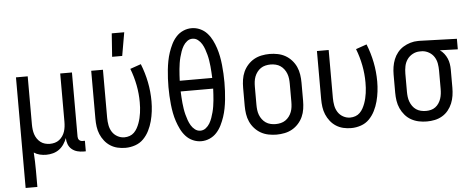

<svg xmlns="http://www.w3.org/2000/svg" viewBox="-58 -906 3116 1271"><g transform="rotate(-5 1500.0 -270.0)"><path d="M64 215V-520H142V-200Q142 -183 144 -166.5Q146 -150 151 -134.5Q156 -119 165.5 -105Q175 -91 188 -81Q201 -71 217 -66.5Q233 -62 250 -62Q267 -62 283 -66.5Q299 -71 312 -81Q325 -91 334.5 -105Q344 -119 349 -134.5Q354 -150 356 -166.5Q358 -183 358 -200V-520H436V-93Q436 -87 438 -81Q440 -75 444.5 -70.5Q449 -66 455 -64Q461 -62 467 -62H482V8H467Q446 8 425.5 2.5Q405 -3 389 -16.5Q373 -30 365.5 -50Q358 -70 358 -91Q350 -70 337 -50.5Q324 -31 305.5 -17.5Q287 -4 264.5 2Q242 8 220 8Q198 8 177 3Q156 -2 138 -14Q140 16 141 46.5Q142 77 142 107V215Z M746 8Q719 8 693.5 2Q668 -4 646 -18Q624 -32 607.5 -53Q591 -74 581 -98Q571 -122 567.5 -148Q564 -174 564 -200V-520H642V-200Q642 -176 646.5 -151.5Q651 -127 664 -106.5Q677 -86 699 -74Q721 -62 745 -62Q763 -62 780 -68Q797 -74 809.5 -86.5Q822 -99 830.5 -114.5Q839 -130 845 -146.5Q851 -163 855 -180Q859 -197 861.5 -214.5Q864 -232 865 -249.5Q866 -267 866 -285Q866 -342 855 -399Q844 -456 823 -510L895 -535Q919 -475 931.5 -412Q944 -349 944 -284Q944 -251 940 -218Q936 -185 927.5 -153Q919 -121 904 -91Q889 -61 866 -37.5Q843 -14 811 -3Q779 8 746 8ZM710 -600 721 -755H804L777 -600Z M1250 8Q1221 8 1194 -4Q1167 -16 1147.5 -37.5Q1128 -59 1115 -85.5Q1102 -112 1093 -139Q1084 -166 1078.5 -194.5Q1073 -223 1070 -252Q1067 -281 1065.5 -310Q1064 -339 1064 -368Q1064 -396 1065.5 -425Q1067 -454 1070 -483Q1073 -512 1078.5 -540.5Q1084 -569 1093 -596Q1102 -623 1115 -649.5Q1128 -676 1147.5 -697.5Q1167 -719 1194 -731Q1221 -743 1250 -743Q1279 -743 1306 -731Q1333 -719 1352.5 -697.5Q1372 -676 1385 -650Q1398 -624 1407 -596.5Q1416 -569 1421.5 -540.5Q1427 -512 1430 -483Q1433 -454 1434.5 -425Q1436 -396 1436 -367Q1436 -339 1434.5 -310Q1433 -281 1430 -252Q1427 -223 1421.5 -194.5Q1416 -166 1407 -139Q1398 -112 1385 -85.5Q1372 -59 1352.5 -37.5Q1333 -16 1306 -4Q1279 8 1250 8ZM1142 -403H1358Q1357 -422 1356 -441.5Q1355 -461 1353 -480.5Q1351 -500 1348 -519.5Q1345 -539 1340 -558Q1335 -577 1328.5 -595.5Q1322 -614 1312 -631Q1302 -648 1286 -660.5Q1270 -673 1250 -673Q1230 -673 1214 -660.5Q1198 -648 1188 -631Q1178 -614 1171.5 -595.5Q1165 -577 1160 -558Q1155 -539 1152 -519.5Q1149 -500 1147 -480.5Q1145 -461 1144 -441.5Q1143 -422 1142 -403ZM1250 -62Q1270 -62 1286 -74.5Q1302 -87 1312 -104Q1322 -121 1328.5 -139.5Q1335 -158 1340 -177Q1345 -196 1348 -215.5Q1351 -235 1353 -254.5Q1355 -274 1356 -293.5Q1357 -313 1358 -332H1142Q1143 -313 1144 -293.5Q1145 -274 1147 -254.5Q1149 -235 1152 -215.5Q1155 -196 1160 -177Q1165 -158 1171.5 -139.5Q1178 -121 1188 -104Q1198 -87 1214 -74.5Q1230 -62 1250 -62Z M1750 8Q1723 8 1696 2.5Q1669 -3 1646 -16Q1623 -29 1604.5 -49.5Q1586 -70 1575 -94.5Q1564 -119 1560 -146Q1556 -173 1556 -200V-320Q1556 -347 1560 -374Q1564 -401 1575 -425.5Q1586 -450 1604.5 -470.5Q1623 -491 1646 -504Q1669 -517 1696 -522.5Q1723 -528 1750 -528Q1777 -528 1804 -522.5Q1831 -517 1854 -504Q1877 -491 1895.5 -470.5Q1914 -450 1925 -425.5Q1936 -401 1940 -374Q1944 -347 1944 -320V-200Q1944 -173 1940 -146Q1936 -119 1925 -94.5Q1914 -70 1895.5 -49.5Q1877 -29 1854 -16Q1831 -3 1804 2.5Q1777 8 1750 8ZM1750 -62Q1767 -62 1784 -66Q1801 -70 1815 -79.5Q1829 -89 1839.5 -103Q1850 -117 1856 -133Q1862 -149 1864 -166Q1866 -183 1866 -200V-320Q1866 -337 1864 -354Q1862 -371 1856 -387Q1850 -403 1839.5 -417Q1829 -431 1815 -440.5Q1801 -450 1784 -454Q1767 -458 1750 -458Q1733 -458 1716 -454Q1699 -450 1685 -440.5Q1671 -431 1660.5 -417Q1650 -403 1644 -387Q1638 -371 1636 -354Q1634 -337 1634 -320V-200Q1634 -183 1636 -166Q1638 -149 1644 -133Q1650 -117 1660.5 -103Q1671 -89 1685 -79.5Q1699 -70 1716 -66Q1733 -62 1750 -62Z M2246 8Q2219 8 2193.5 2Q2168 -4 2146 -18Q2124 -32 2107.5 -53Q2091 -74 2081 -98Q2071 -122 2067.5 -148Q2064 -174 2064 -200V-520H2142V-200Q2142 -176 2146.5 -151.5Q2151 -127 2164 -106.5Q2177 -86 2199 -74Q2221 -62 2245 -62Q2263 -62 2280 -68Q2297 -74 2309.5 -86.5Q2322 -99 2330.5 -114.5Q2339 -130 2345 -146.5Q2351 -163 2355 -180Q2359 -197 2361.5 -214.5Q2364 -232 2365 -249.5Q2366 -267 2366 -285Q2366 -342 2355 -399Q2344 -456 2323 -510L2395 -535Q2419 -475 2431.5 -412Q2444 -349 2444 -284Q2444 -251 2440 -218Q2436 -185 2427.5 -153Q2419 -121 2404 -91Q2389 -61 2366 -37.5Q2343 -14 2311 -3Q2279 8 2246 8Z M2749 8Q2722 8 2695.5 2.5Q2669 -3 2645.5 -16Q2622 -29 2604 -50Q2586 -71 2575 -95.5Q2564 -120 2560 -146.5Q2556 -173 2556 -200V-320Q2556 -346 2560 -371.5Q2564 -397 2573.5 -421Q2583 -445 2599.5 -465.5Q2616 -486 2638 -499.5Q2660 -513 2685 -520.5Q2710 -528 2736 -528H2750L2994 -520V-450L2875 -454Q2891 -443 2903 -427.5Q2915 -412 2922.5 -394.5Q2930 -377 2933 -358Q2936 -339 2936 -320V-200Q2936 -173 2932 -147Q2928 -121 2918 -96.5Q2908 -72 2891 -51Q2874 -30 2851 -16.5Q2828 -3 2802 2.5Q2776 8 2749 8ZM2749 -62Q2766 -62 2782 -66Q2798 -70 2811.5 -80Q2825 -90 2834.5 -104.5Q2844 -119 2849 -134.5Q2854 -150 2856 -166.5Q2858 -183 2858 -200V-320Q2858 -344 2854 -367.5Q2850 -391 2837.5 -411Q2825 -431 2804 -443.5Q2783 -456 2759 -458H2742Q2717 -458 2694.5 -446Q2672 -434 2658 -414Q2644 -394 2639 -369.5Q2634 -345 2634 -320V-200Q2634 -183 2636 -166Q2638 -149 2644 -133Q2650 -117 2660 -103Q2670 -89 2684 -79.5Q2698 -70 2715 -66Q2732 -62 2749 -62Z"/></g></svg>

Font: Iosevka Term
Style: Regular
Weight: 400
Monospace: yes
Designer: Belleve Invis
Foundry: Belleve Invis
Version: Version 30.0.1